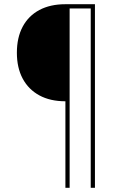

<svg xmlns="http://www.w3.org/2000/svg" viewBox="-20 -750 590 910"><path d="M290 -270Q218 -270 166.5 -298Q115 -326 87.5 -377.5Q60 -429 60 -500Q60 -572 87.5 -623.5Q115 -675 166.5 -702.5Q218 -730 290 -730H430V140H410V-710H310V140H290Z"/></svg>

Font: M PLUS Code Latin SemiExpanded Thin
Style: Regular
Weight: 250
Width: 6
Designer: Coji Morishita
Foundry: UNDERFOREST DESIGN
Version: Version 1.002; ttfautohint (v1.8.3)